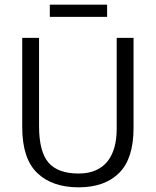

<svg xmlns="http://www.w3.org/2000/svg" viewBox="-20 -792 666 821"><path d="M75 -630H147V-253Q147 -143 187.5 -96.5Q228 -50 316 -50Q359 -50 390 -64Q421 -78 440.5 -103Q460 -128 469.5 -163Q479 -198 479 -241V-630H551V-244Q551 -114 489.5 -52.5Q428 9 316 9Q203 9 139 -52.5Q75 -114 75 -249ZM438 -772V-720H193V-772Z"/></svg>

Font: Mukta Light
Style: Regular
Weight: 300
Designer: Girish Dalvi and Yashodeep Gholap
Foundry: Ek Type
Version: Version 2.538;PS 1.002;hotconv 16.6.51;makeotf.lib2.5.65220;